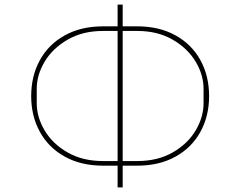

<svg xmlns="http://www.w3.org/2000/svg" viewBox="-20 -781 1040 831"><path d="M489 30V-64H425Q331 -64 260.5 -103Q190 -142 152.5 -210.5Q115 -279 115 -365Q115 -452 152.5 -520.5Q190 -589 260.5 -628Q331 -667 425 -667H489V-761H511V-667H575Q669 -667 739.5 -628Q810 -589 847.5 -520.5Q885 -452 885 -365Q885 -279 847.5 -210.5Q810 -142 739.5 -103Q669 -64 575 -64H511V30ZM489 -84V-647H425Q338 -647 273 -609.5Q208 -572 173.5 -514.5Q139 -457 139 -397V-334Q139 -274 173.5 -216Q208 -158 273 -121Q338 -84 425 -84ZM575 -84Q662 -84 727 -121Q792 -158 826.5 -216Q861 -274 861 -334V-397Q861 -457 826.5 -514.5Q792 -572 727 -609.5Q662 -647 575 -647H511V-84Z"/></svg>

Font: IBM Plex Sans JP Thin
Style: Regular
Weight: 100
Designer: Mike Abbink; Paul van der Laan; Pieter van Rosmalen; Wujin Sim; Yejin Wi; Jinhee Kim; Boomi Park; Yona Kim; Kichan Ma
Foundry: Sandoll Inc.
Version: Version 1.001